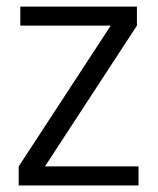

<svg xmlns="http://www.w3.org/2000/svg" viewBox="-20 -566 481 586"><path d="M37.1 0V-58.1L317.9 -487.8H42V-545.9H397.9V-487.8L117.2 -58.1H402.8V0Z"/></svg>

Font: Poppins Light
Style: Regular
Weight: 300
Designer: Ninad Kale (Devanagari), Jonny Pinhorn (Latin)
Foundry: Indian Type Foundry
Version: 4.004